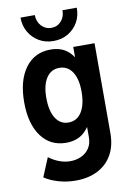

<svg xmlns="http://www.w3.org/2000/svg" viewBox="-103 -810 734 1084"><g transform="rotate(-10 264.5 -268.0)"><path d="M242.2 212.9Q192.4 212.9 145.5 199.7Q98.6 186.5 63.5 163.1L108.4 55.2Q137.2 76.7 168.2 88.1Q199.2 99.6 230 99.6Q263.7 99.6 292.5 86.7Q321.3 73.7 338.9 47.9Q356.4 22 356.4 -16.6V-72.8H341.8L362.3 -127V-418.9L328.6 -475.1H357.9V-532.7H480V-18.6Q480 56.2 450.2 107.7Q420.4 159.2 366.9 186Q313.5 212.9 242.2 212.9ZM225.6 -6.8Q134.8 -6.8 82.8 -78.1Q30.8 -149.4 30.8 -272.5Q30.8 -397.5 83.7 -469Q136.7 -540.5 228 -540.5Q289.6 -540.5 327.9 -507.6Q366.2 -474.6 383.8 -415.3Q401.4 -356 401.4 -276.4Q401.4 -194.3 383.1 -133.8Q364.7 -73.2 325.9 -40Q287.1 -6.8 225.6 -6.8ZM257.8 -117.2Q306.6 -117.2 333.5 -159.4Q360.4 -201.7 360.4 -277.3Q360.4 -349.6 333.7 -389.9Q307.1 -430.2 258.8 -430.2Q211.9 -430.2 185.1 -389.6Q158.2 -349.1 158.2 -275.9Q158.2 -200.2 184.8 -158.7Q211.4 -117.2 257.8 -117.2ZM254.9 -585Q208.5 -585 172.1 -606.4Q135.7 -627.9 114.5 -664.6Q93.3 -701.2 93.3 -747.6H175.3Q175.8 -710 198.7 -685.1Q221.7 -660.2 254.9 -660.2Q289.6 -660.2 312 -685.1Q334.5 -710 334 -747.6H416Q416.5 -701.2 395.8 -664.6Q375 -627.9 338.4 -606.4Q301.8 -585 254.9 -585Z"/></g></svg>

Font: Reddit Sans Condensed
Style: Bold
Weight: 700
Designer: Stephen Hutchings
Foundry: Reddit
Version: Version 1.014